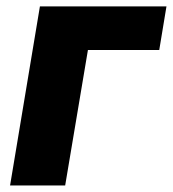

<svg xmlns="http://www.w3.org/2000/svg" viewBox="-20 -565 527 585"><path d="M487.2 -545.5 465.2 -412.6H247.9L178.6 0H10.7L101.6 -545.5Z"/></svg>

Font: Inter P Extra Bold
Style: Italic
Weight: 800
Italic angle: 9.39999°
Designer: Rasmus Andersson
Foundry: rsms
Version: Version 3.018;git-588b23468